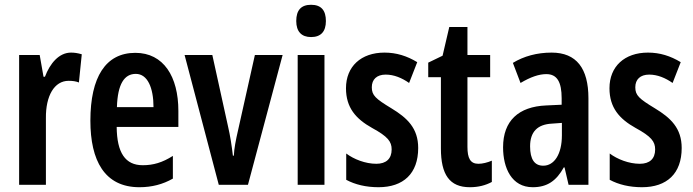

<svg xmlns="http://www.w3.org/2000/svg" viewBox="-20 -773 2900 803"><path d="M277 -553C227 -553 189 -508 168 -452H162L146 -543H60V0H172V-279C171 -372 207 -435 267 -435C284 -435 298 -433 310 -428L322 -546C305 -551 291 -553 277 -553Z M546 -552C422 -552 358 -451 358 -268C358 -102 417 10 563 10C615 10 661 -2 703 -26V-121C659 -93 621 -82 577 -82C504 -82 469 -134 468 -242H726V-309C726 -453 664 -552 546 -552ZM548 -464C597 -464 622 -406 622 -325H469C472 -422 500 -464 548 -464Z M895 0H1017L1162 -543H1046L976 -230C966 -187 959 -150 958 -122H954C949 -165 943 -204 934 -243L868 -543H752Z M1281 -753C1239 -753 1219 -730 1219 -685C1219 -641 1241 -618 1281 -618C1322 -618 1343 -641 1343 -685C1343 -729 1324 -753 1281 -753ZM1337 -543H1225V0H1337Z M1729 -154C1729 -237 1683 -280 1617 -320C1551 -360 1535 -374 1535 -408C1535 -441 1556 -461 1593 -461C1628 -461 1661 -447 1691 -426L1725 -513C1682 -539 1638 -553 1588 -553C1490 -553 1427 -495 1427 -404C1427 -323 1468 -276 1536 -238C1602 -202 1618 -181 1618 -148C1618 -109 1595 -88 1554 -88C1508 -88 1460 -107 1428 -131V-21C1465 -1 1511 10 1563 10C1667 10 1729 -47 1729 -154Z M1981 -88C1947 -88 1935 -111 1935 -159V-450H2030V-543H1935V-660H1859L1831 -540L1771 -511V-450H1824V-152C1824 -43 1860 10 1945 10C1981 10 2011 2 2037 -12V-101C2018 -93 1998 -88 1981 -88Z M2287 -553C2226 -553 2171 -538 2125 -510L2157 -426C2199 -451 2234 -463 2265 -463C2310 -463 2329 -430 2329 -362V-335L2264 -332C2149 -327 2084 -268 2084 -157C2084 -70 2120 10 2208 10C2269 10 2307 -17 2338 -73H2341L2358 0H2441V-362C2441 -487 2391 -553 2287 -553ZM2289 -256 2330 -259V-207C2330 -128 2298 -80 2252 -80C2216 -80 2197 -106 2197 -161C2197 -221 2227 -253 2289 -256Z M2831 -154C2831 -237 2785 -280 2719 -320C2653 -360 2637 -374 2637 -408C2637 -441 2658 -461 2695 -461C2730 -461 2763 -447 2793 -426L2827 -513C2784 -539 2740 -553 2690 -553C2592 -553 2529 -495 2529 -404C2529 -323 2570 -276 2638 -238C2704 -202 2720 -181 2720 -148C2720 -109 2697 -88 2656 -88C2610 -88 2562 -107 2530 -131V-21C2567 -1 2613 10 2665 10C2769 10 2831 -47 2831 -154Z"/></svg>

Font: Noto Sans Myanmar ExtraCondensed SemiBold
Style: Regular
Weight: 600
Width: 2
Designer: Monotype Design Team
Foundry: Monotype Imaging Inc.
Version: Version 2.107